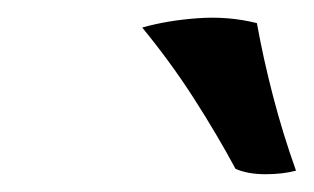

<svg xmlns="http://www.w3.org/2000/svg" viewBox="-20 -731 353 216"><path d="M269 -705Q276 -666 287 -623.5Q298 -581 313 -539Q298 -535 278.5 -535Q259 -535 245 -541Q224 -580 198 -620.5Q172 -661 140 -700Q168 -708 202.5 -710.5Q237 -713 269 -705Z"/></svg>

Font: Vollkorn
Style: Bold Italic
Weight: 700
Italic angle: -11°
Designer: Friedrich Althausen
Foundry: Friedrich Althausen
Version: Version 5.000; ttfautohint (v1.8.3)